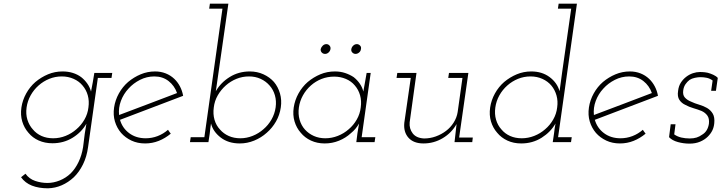

<svg xmlns="http://www.w3.org/2000/svg" viewBox="-20 -770 3908 1040"><path d="M491 -375Q487 -349 482.5 -324Q478 -299 473 -274Q467 -297 453 -317Q439 -337 420 -352Q400 -367 374.5 -375Q349 -383 319 -383Q277 -383 240 -367.5Q203 -352 172 -326Q142 -300 122 -264Q102 -228 96 -188Q90 -147 100.5 -112Q111 -77 134 -51Q156 -24 189.5 -9Q223 6 264 6Q325 6 373.5 -24Q422 -54 448 -100Q446 -86 443.5 -72.5Q441 -59 439 -45L430 27Q423 71 405.5 107.5Q388 144 363 169Q337 194 303.5 207.5Q270 221 237 221Q203 221 170.5 210Q138 199 118 171L94 190Q116 221 153 235.5Q190 250 240 250Q279 249 314.5 233.5Q350 218 380 190Q409 162 429.5 120.5Q450 79 457 27L510 -348H584L588 -375ZM124 -188Q129 -223 146 -253.5Q163 -284 189 -307Q215 -330 247 -343Q279 -356 315 -356Q349 -356 378.5 -343Q408 -330 427 -307Q447 -284 455.5 -253.5Q464 -223 459 -188Q455 -153 437.5 -122.5Q420 -92 394 -70Q368 -47 335.5 -34Q303 -21 268 -21Q233 -21 205 -33.5Q177 -46 158 -69Q138 -91 128.5 -121.5Q119 -152 124 -188Z M816 -356Q861 -356 893 -331Q925 -306 939 -266Q860 -236 782.5 -206.5Q705 -177 625 -147Q621 -186 635 -223.5Q649 -261 676 -290Q702 -319 738.5 -337.5Q775 -356 816 -356ZM972 -251Q967 -279 954.5 -302.5Q942 -326 924 -343Q904 -362 877.5 -372.5Q851 -383 820 -383Q779 -383 742 -367.5Q705 -352 674 -326Q644 -300 624 -264Q604 -228 598 -188Q592 -147 602.5 -112Q613 -77 636 -50Q659 -24 692 -8.5Q725 7 766 7Q805 7 840 -7Q875 -21 905 -46Q901 -51 897.5 -56Q894 -61 890 -67Q865 -45 834 -33Q803 -21 769 -21Q717 -21 680 -48.5Q643 -76 630 -121Q716 -154 801 -186Q886 -218 972 -251Z M1109 0 1116 -46Q1117 -60 1119 -73.5Q1121 -87 1123 -101Q1134 -57 1175.5 -25Q1217 7 1279 7Q1319 7 1357 -8.5Q1395 -24 1425 -51Q1455 -77 1475 -112Q1495 -147 1501 -188Q1507 -228 1496.5 -264Q1486 -300 1464 -326Q1441 -352 1407 -367.5Q1373 -383 1333 -383Q1273 -383 1224.5 -353Q1176 -323 1149 -276Q1151 -289 1153 -303Q1155 -317 1157 -331L1217 -750H1117L1113 -723H1185L1087 -27H1013L1009 0ZM1473 -188Q1468 -153 1450.5 -122.5Q1433 -92 1407 -70Q1381 -47 1348.5 -34Q1316 -21 1282 -21Q1247 -21 1219 -33.5Q1191 -46 1172 -68Q1151 -90 1142 -121Q1133 -152 1138 -188Q1142 -223 1159.5 -253.5Q1177 -284 1203 -307Q1229 -330 1261 -343Q1293 -356 1329 -356Q1363 -356 1391.5 -343Q1420 -330 1440 -307Q1460 -285 1469 -254Q1478 -223 1473 -188Z M1571 -188Q1565 -147 1575.5 -112Q1586 -77 1609 -51Q1631 -24 1664.5 -8.5Q1698 7 1739 7Q1780 7 1816.5 -8Q1853 -23 1880 -48Q1895 -60 1906 -73.5Q1917 -87 1925 -101Q1923 -88 1920.5 -74.5Q1918 -61 1916 -47L1910 0H2009L2013 -27H1939L1988 -375H1966Q1962 -349 1957 -324Q1952 -299 1948 -274Q1943 -296 1929.5 -316Q1916 -336 1896 -352Q1875 -366 1849.5 -374.5Q1824 -383 1794 -383Q1752 -383 1715 -367.5Q1678 -352 1647 -326Q1617 -300 1597 -264Q1577 -228 1571 -188ZM1599 -188Q1604 -223 1621 -253.5Q1638 -284 1664 -307Q1690 -330 1722 -342.5Q1754 -355 1790 -355Q1824 -355 1853.5 -342.5Q1883 -330 1902 -307Q1922 -284 1930.5 -253.5Q1939 -223 1934 -188Q1930 -153 1912.5 -122.5Q1895 -92 1869 -70Q1843 -47 1810 -34Q1777 -21 1742 -21Q1708 -21 1680 -33.5Q1652 -46 1632 -68Q1612 -90 1603 -121Q1594 -152 1599 -188ZM1883 -504Q1881 -493 1888.5 -485.5Q1896 -478 1906 -478Q1916 -478 1925 -485.5Q1934 -493 1935 -504Q1938 -515 1930.5 -523Q1923 -531 1913 -531Q1902 -531 1893.5 -523Q1885 -515 1883 -504ZM1717 -504Q1716 -493 1723 -485.5Q1730 -478 1741 -478Q1751 -478 1759.5 -485.5Q1768 -493 1770 -504Q1772 -515 1765 -523Q1758 -531 1748 -531Q1737 -531 1728.5 -523Q1720 -515 1717 -504Z M2442 0H2538L2541 -25H2467L2517 -375H2412L2408 -348H2485L2459 -163Q2454 -132 2437 -105.5Q2420 -79 2396 -61Q2371 -42 2340.5 -31Q2310 -20 2277 -20Q2235 -22 2215.5 -47.5Q2196 -73 2199 -107L2236 -375H2132L2128 -348H2205L2170 -105Q2165 -55 2192.5 -24Q2220 7 2274 7Q2330 7 2378 -21.5Q2426 -50 2453 -98L2448 -53Z M2981 -47 2974 0H3073L3077 -27H3003L3105 -750H3006L3002 -723H3074L3025 -379Q3021 -353 3018 -327Q3015 -301 3011 -276Q2998 -322 2957 -352.5Q2916 -383 2858 -383Q2816 -383 2779 -367.5Q2742 -352 2711 -326Q2681 -300 2661 -264Q2641 -228 2635 -188Q2629 -147 2639.5 -112Q2650 -77 2673 -51Q2695 -24 2728.5 -8.5Q2762 7 2803 7Q2865 7 2914 -24Q2963 -55 2989 -101Q2987 -88 2984.5 -74.5Q2982 -61 2981 -47ZM2663 -188Q2668 -223 2685 -253.5Q2702 -284 2728 -307Q2754 -330 2786 -343Q2818 -356 2854 -356Q2889 -356 2918.5 -342.5Q2948 -329 2967 -306Q2986 -283 2994.5 -252.5Q3003 -222 2998 -188Q2994 -153 2976.5 -122.5Q2959 -92 2933 -70Q2907 -47 2874 -34Q2841 -21 2806 -21Q2771 -21 2743 -33.5Q2715 -46 2696 -69Q2676 -91 2667 -121.5Q2658 -152 2663 -188Z M3388 -356Q3433 -356 3465 -331Q3497 -306 3511 -266Q3432 -236 3354.5 -206.5Q3277 -177 3197 -147Q3193 -186 3207 -223.5Q3221 -261 3248 -290Q3274 -319 3310.5 -337.5Q3347 -356 3388 -356ZM3544 -251Q3539 -279 3526.5 -302.5Q3514 -326 3496 -343Q3476 -362 3449.5 -372.5Q3423 -383 3392 -383Q3351 -383 3314 -367.5Q3277 -352 3246 -326Q3216 -300 3196 -264Q3176 -228 3170 -188Q3164 -147 3174.5 -112Q3185 -77 3208 -50Q3231 -24 3264 -8.5Q3297 7 3338 7Q3377 7 3412 -7Q3447 -21 3477 -46Q3473 -51 3469.5 -56Q3466 -61 3462 -67Q3437 -45 3406 -33Q3375 -21 3341 -21Q3289 -21 3252 -48.5Q3215 -76 3202 -121Q3288 -154 3373 -186Q3458 -218 3544 -251Z M3604 -27Q3621 -9 3652 -0.5Q3683 8 3715 8Q3747 8 3772 -2.5Q3797 -13 3814 -30Q3830 -46 3838.5 -63.5Q3847 -81 3849 -103Q3852 -135 3841 -154Q3830 -173 3810 -185Q3791 -196 3767 -203Q3743 -210 3722 -220Q3702 -228 3689.5 -242Q3677 -256 3681 -282Q3684 -301 3693.5 -314.5Q3703 -328 3715 -337Q3727 -345 3744 -348.5Q3761 -352 3773 -352Q3792 -352 3808.5 -348.5Q3825 -345 3840 -334L3832 -278H3858L3868 -348Q3859 -358 3843.5 -365Q3828 -372 3813 -376Q3798 -379 3786 -379.5Q3774 -380 3772 -380Q3753 -380 3733.5 -373.5Q3714 -367 3697 -354Q3680 -341 3668 -322.5Q3656 -304 3653 -278Q3648 -247 3660 -229Q3672 -211 3692 -202Q3712 -191 3736 -184Q3760 -177 3780 -169Q3800 -160 3811.5 -144Q3823 -128 3820 -100Q3817 -80 3808 -65Q3799 -50 3784 -41Q3769 -30 3753 -25Q3737 -20 3716 -20Q3692 -20 3670.5 -25Q3649 -30 3632 -42L3639 -97H3613Z"/></svg>

Font: Josefin Slab Thin Light
Style: Italic
Weight: 300
Italic angle: -12°
Version: Version 2.000